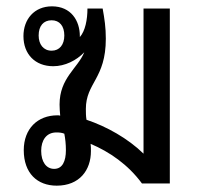

<svg xmlns="http://www.w3.org/2000/svg" viewBox="-20 -579 636 606"><path d="M159 7C231 7 267 -42 267 -102C267 -110 267 -117 266 -125C325 -100 384 -60 428 0H516V-552H433V-94C384 -142 316 -180 253 -201C251 -213 251 -224 251 -235C251 -318 314 -330 314 -457C314 -492 310 -519 304 -552H256C256 -517 249 -481 232 -462V-465C232 -514 204 -559 144 -559C88 -559 54 -518 54 -465C54 -408 91 -370 148 -370C185 -370 221 -388 246 -414C225 -363 168 -333 168 -249C168 -237 169 -226 170 -214C167 -215 164 -215 161 -215C99 -215 55 -173 55 -105C55 -32 98 7 159 7ZM143 -419C117 -419 102 -439 102 -467C102 -497 117 -515 143 -515C168 -515 183 -497 183 -467C183 -438 168 -419 143 -419ZM151 -46C126 -46 110 -68 110 -103C110 -136 126 -161 158 -161C168 -161 176 -160 183 -157C186 -142 188 -124 188 -105C188 -70 177 -46 151 -46Z"/></svg>

Font: Noto Sans Thai Looped SemiCondensed
Style: Regular
Weight: 400
Width: 4
Designer: Sasikarn Vongin, Ben Mitchell
Foundry: The Fontpad Ltd
Version: Version 1.001